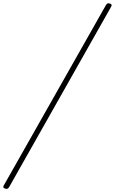

<svg xmlns="http://www.w3.org/2000/svg" viewBox="-94 -1097 713 1193"><path d="M-62 75Q-71 72 -73 67.5Q-75 63 -71 56L564 -1065Q569 -1073 574 -1075.5Q579 -1078 589 -1075Q597 -1072 599 -1068Q601 -1064 597 -1056L-37 65Q-42 73 -47.5 75.5Q-53 78 -62 75Z"/></svg>

Font: Playwrite RO Thin
Style: Regular
Weight: 250
Version: Version 1.002